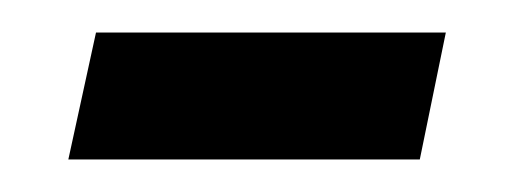

<svg xmlns="http://www.w3.org/2000/svg" viewBox="-20 -328 317 118"><path d="M22 -230H238L254 -308H39Z"/></svg>

Font: Noto Sans Display SemiCondensed
Style: Italic
Weight: 400
Width: 4
Italic angle: -12°
Designer: Monotype Design Team
Foundry: Monotype Imaging Inc.
Version: Version 1.900